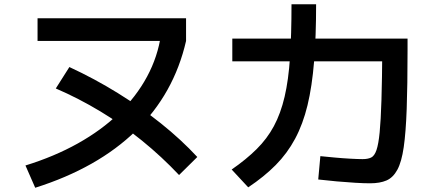

<svg xmlns="http://www.w3.org/2000/svg" viewBox="-20 -838 2040 905"><path d="M100 -58Q236 -100 347 -162Q458 -224 540 -303Q622 -382 673 -476.5Q724 -571 739 -676L772 -645H157V-752H857V-645Q800 -396 620 -221Q440 -46 146 47ZM824 -13Q743 -99 649.5 -175Q556 -251 453 -313Q350 -375 243 -421L307 -522Q426 -467 535 -399.5Q644 -332 739 -256Q834 -180 910 -98Z M1724 26Q1695 26 1654 23.5Q1613 21 1567.5 17Q1522 13 1480 8L1490 -102Q1519 -99 1557 -95.5Q1595 -92 1631.5 -90Q1668 -88 1689 -88Q1714 -88 1729.5 -95.5Q1745 -103 1754.5 -130.5Q1764 -158 1769.5 -214Q1775 -270 1778 -366.5Q1781 -463 1782 -611L1843 -549H1075V-656H1901V-599Q1901 -436 1897 -325Q1893 -214 1883 -144.5Q1873 -75 1853 -38Q1833 -1 1802 12.5Q1771 26 1724 26ZM1072 -39Q1140 -86 1189.5 -135Q1239 -184 1271 -243.5Q1303 -303 1321.5 -382Q1340 -461 1347 -568Q1354 -675 1354 -818H1470Q1470 -666 1460.5 -548.5Q1451 -431 1429.5 -342Q1408 -253 1371 -184Q1334 -115 1279.5 -60Q1225 -5 1150 45Z"/></svg>

Font: M PLUS 2 SemiBold
Style: Regular
Weight: 600
Designer: Coji Morishita
Foundry: UNDERFOREST DESIGN
Version: Version 1.001